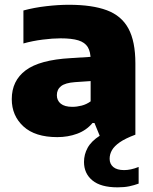

<svg xmlns="http://www.w3.org/2000/svg" viewBox="-20 -578 655 824"><path d="M226 10.5Q130.5 10.5 80.5 -35.5Q30.5 -81.5 30.5 -152.5Q30.5 -231.5 90.2 -276.2Q150 -321 282.5 -328.5L400 -336L420 -233.5L302 -225.5Q260 -222.5 242 -208.2Q224 -194 224 -169.5Q224 -146.5 240.8 -133Q257.5 -119.5 290.5 -119.5Q310 -119.5 330.5 -124.8Q351 -130 369 -143V-321Q369 -355.5 356.8 -375.8Q344.5 -396 316.2 -404.8Q288 -413.5 239.5 -413.5Q206.5 -413.5 163 -408Q119.5 -402.5 80.5 -391.5V-533Q126.5 -545.5 178.8 -551.5Q231 -557.5 275.5 -557.5Q375.5 -557.5 438.5 -534Q501.5 -510.5 531.2 -455.5Q561 -400.5 561 -306V0L410.5 11L385.5 -50H377Q350.5 -18.5 311 -4Q271.5 10.5 226 10.5ZM484.5 226Q412.5 226 376.5 196.2Q340.5 166.5 340.5 117Q340.5 85 356 56.5Q371.5 28 408.5 4.2Q445.5 -19.5 511 -38L561 0Q518 16 494.2 32.5Q470.5 49 460.5 66.5Q450.5 84 450.5 103.5Q450.5 125.5 466.2 138.8Q482 152 513 152Q526 152 541.8 148.8Q557.5 145.5 575 138.5V210Q556 217 534.8 221.5Q513.5 226 484.5 226Z"/></svg>

Font: Encode Sans SemiExpanded ExtraBold
Style: Regular
Weight: 800
Width: 6
Designer: Multiple Designers
Foundry: Impallari Type
Version: Version 3.002